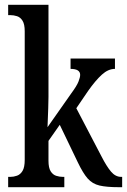

<svg xmlns="http://www.w3.org/2000/svg" viewBox="-20 -780 529 800"><path d="M14 0V-43H23Q37 -43 51 -48Q65 -53 74 -68Q83 -83 83 -114V-650Q83 -679 74 -693.5Q65 -708 51 -712.5Q37 -717 23 -717H14V-760H182V-376Q182 -358 181 -329.5Q180 -301 179 -277Q178 -253 178 -250L277 -391Q300 -422 307 -440Q314 -458 314 -468Q314 -493 274 -493V-536H459V-493Q431 -493 404.5 -469Q378 -445 347 -401L298 -329L403 -128Q424 -87 442.5 -65Q461 -43 485 -43H489V0H477Q424 0 394.5 -7Q365 -14 345.5 -36Q326 -58 304 -104L229 -260L182 -193V-110Q182 -81 191 -66.5Q200 -52 214 -47.5Q228 -43 242 -43H248V0Z"/></svg>

Font: Noto Serif Tamil ExtraCondensed Medium
Style: Regular
Weight: 500
Width: 2
Designer: Indian Type Foundry, Tom Grace, and the Monotype Design Team
Foundry: Monotype Imaging Inc.
Version: Version 2.004; ttfautohint (v1.8.4.7-5d5b)